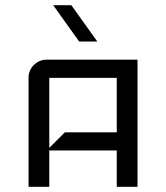

<svg xmlns="http://www.w3.org/2000/svg" viewBox="-20 -720 640 740"><path d="M510 0H430V-140H170V0H90V-420Q90 -449 110.5 -469.5Q131 -490 160 -490H510ZM430 -210V-420H170V-150L230 -210ZM355 -560H285L185 -700H255Z"/></svg>

Font: Iceland
Style: Regular
Weight: 400
Designer: Cyreal (www.cyreal.org)
Foundry: Cyreal (www.cyreal.org)
Version: Version 1.001